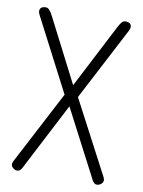

<svg xmlns="http://www.w3.org/2000/svg" viewBox="-83 -790 632 849"><g transform="rotate(10 232.5 -365.5)"><path d="M381 -33 232 -319 84 -33Q84 -32 81 -27Q78 -22 77.5 -20Q77 -18 74.5 -14Q72 -10 70 -8Q68 -6 65.5 -3.5Q63 -1 60 0Q57 1 54 1Q44 1 35 -6.5Q26 -14 26 -24Q26 -27 30 -37L202 -366L33 -692Q27 -702 27 -711Q27 -732 55 -732Q70 -732 87 -697L232 -414L378 -697Q378 -698 382.5 -705.5Q387 -713 388.5 -715.5Q390 -718 394 -723Q398 -728 402 -730Q406 -732 410 -732Q438 -732 438 -711Q438 -702 432 -692L262 -366L435 -37Q439 -27 439 -24Q439 -14 430.5 -6.5Q422 1 411 1Q408 1 405 0Q402 -1 399.5 -3.5Q397 -6 395 -8Q393 -10 390.5 -14Q388 -18 387.5 -20Q387 -22 384 -27Q381 -32 381 -33Z"/></g></svg>

Font: Dosis
Style: Light
Weight: 300
Designer: Edgar Tolentino, Pablo Impallari, Igino Marini
Foundry: Edgar Tolentino, Pablo Impallari, Igino Marini
Version: Version 1.007